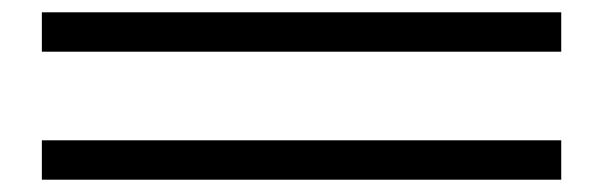

<svg xmlns="http://www.w3.org/2000/svg" viewBox="-20 -428 980 312"><path d="M48 -344V-408H892V-344ZM48 -136V-200H892V-136Z"/></svg>

Font: Old Standard TT
Style: Bold
Weight: 700
Designer: Alexey Kryukov <alexios@thessalonica.org.ru>
Version: Version 2.2